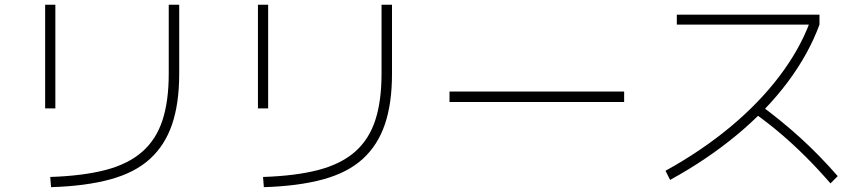

<svg xmlns="http://www.w3.org/2000/svg" viewBox="-20 -784 3560 794"><path d="M187.8 -52.2Q323.3 -56.7 416.7 -81.1Q510 -105.6 567.8 -156.1Q625.6 -206.7 651.7 -286.1Q677.8 -365.6 677.8 -478.9V-764.4H721.1V-478.9Q721.1 -356.7 691.7 -270Q662.2 -183.3 600 -126.7Q537.8 -70 436.1 -42.2Q334.4 -14.4 191.1 -10ZM166.7 -335.6V-764.4H208.9V-335.6Z M1067.8 -52.2Q1203.3 -56.7 1296.7 -81.1Q1390 -105.6 1447.8 -156.1Q1505.6 -206.7 1531.7 -286.1Q1557.8 -365.6 1557.8 -478.9V-764.4H1601.1V-478.9Q1601.1 -356.7 1571.7 -270Q1542.2 -183.3 1480 -126.7Q1417.8 -70 1316.1 -42.2Q1214.4 -14.4 1071.1 -10ZM1046.7 -335.6V-764.4H1088.9V-335.6Z M1838.9 -362.2V-405.6H2561.1V-362.2Z M2732.2 -77.8Q2881.1 -160 3000 -258.9Q3118.9 -357.8 3202.8 -468.3Q3286.7 -578.9 3328.9 -692.2L3340 -682.2H2778.9V-723.3H3368.9V-682.2Q3324.4 -561.1 3237.8 -445Q3151.1 -328.9 3027.2 -226.1Q2903.3 -123.3 2751.1 -40ZM3414.4 -25.6Q3363.3 -84.4 3313.3 -134.4Q3263.3 -184.4 3210 -230Q3156.7 -275.6 3095.6 -318.9L3123.3 -350Q3212.2 -284.4 3289.4 -214.4Q3366.7 -144.4 3444.4 -55.6Z"/></svg>

Font: Paperlogy 2 ExtraLight
Style: Regular
Weight: 250
Designer: redesigned by Lee Juim, glyphs from Gmarket Sans & Montserrat
Foundry: PT&
Version: Version 1.001